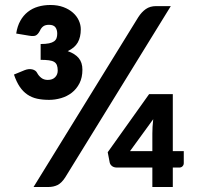

<svg xmlns="http://www.w3.org/2000/svg" viewBox="-20 -750 792 770"><path d="M36 0ZM241.5 -38.5Q227 -16 210.8 -8Q194.5 0 173 0H114.5L534.5 -681Q548 -702 565 -713.8Q582 -725.5 606 -725.5H665ZM182 -730Q211.5 -730 234.2 -721.5Q257 -713 272.5 -699.2Q288 -685.5 296 -668Q304 -650.5 304 -632.5Q304 -601 291.8 -579.5Q279.5 -558 251.5 -545Q280.5 -535 295.5 -517.2Q310.5 -499.5 310.5 -470.5Q310.5 -439 298.8 -416Q287 -393 268 -378.2Q249 -363.5 225 -356.5Q201 -349.5 177 -349.5Q150.5 -349.5 128.8 -354.2Q107 -359 89.8 -370.8Q72.5 -382.5 59.2 -402Q46 -421.5 36 -451L78.5 -468.5Q95 -475 109.2 -471.8Q123.5 -468.5 129 -457.5Q135 -446 145.5 -437.8Q156 -429.5 171.5 -429.5Q190.5 -429.5 201 -440.2Q211.5 -451 211.5 -467Q211.5 -480 208.2 -488.5Q205 -497 197.2 -501.8Q189.5 -506.5 176.2 -508.2Q163 -510 143 -510V-573.5Q163.5 -573.5 176.5 -576.2Q189.5 -579 196.8 -584.2Q204 -589.5 206.8 -597.2Q209.5 -605 209.5 -615Q209.5 -631 202 -640.8Q194.5 -650.5 176.5 -650.5Q161.5 -650.5 153.2 -644.2Q145 -638 140 -626.5Q132.5 -612.5 124 -608Q115.5 -603.5 96 -607L45 -615.5Q49.5 -645 61.5 -666.5Q73.5 -688 91.5 -702.2Q109.5 -716.5 132.5 -723.2Q155.5 -730 182 -730ZM673 -144H717V-95.5Q717 -88.5 712 -83.2Q707 -78 698.5 -78H673V0H591V-78H450Q437 -78 429.5 -83.8Q422 -89.5 420 -98L412 -139.5L578 -372.5H673ZM591 -214.5Q591 -227 591.8 -241.5Q592.5 -256 594.5 -272L501.5 -144H591Z"/></svg>

Font: Lato Heavy
Style: Regular
Weight: 800
Designer: Lukasz Dziedzic
Foundry: tyPoland Lukasz Dziedzic
Version: Version 2.007; 2014-02-27